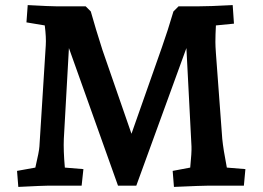

<svg xmlns="http://www.w3.org/2000/svg" viewBox="-20 -730 1033 755"><path d="M47 -58 119 -71Q134 -135 135 -154L160 -552Q162 -583 156 -630L84 -642L89 -710Q179 -705 207 -705H317L337 -685Q342 -669 358 -613L383 -533L497 -204L617 -545Q640 -610 662 -685L682 -705H754Q803 -705 895 -710L900 -637L829 -630Q827 -592 827 -565Q827 -549 829 -521L854 -184Q858 -143 872 -71L945 -65L939 0H802Q777 0 664 5L659 -58L728 -71Q734 -131 733 -154L713 -541L516 0H444L251 -541L231 -184Q229 -139 235 -71L308 -65L301 0H172Q152 0 52 5Z"/></svg>

Font: Andada Pro ExtraBold
Style: Regular
Weight: 800
Designer: Carolina Giovagnoli
Foundry: Huerta Tipografica
Version: Version 3.005; ttfautohint (v1.8.4)